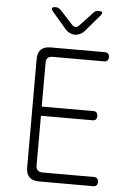

<svg xmlns="http://www.w3.org/2000/svg" viewBox="-62 -996 724 1042"><g transform="rotate(5 300.0 -475.0)"><path d="M170 -406H453Q464 -406 469.5 -399Q475 -392 475 -381Q475 -370 469.5 -363Q464 -356 453 -356H170V-85Q170 -68 179 -59Q188 -50 205 -50H487Q498 -50 504 -43Q510 -36 510 -25Q510 -14 504 -7Q498 0 487 0H190Q155 0 137.5 -17.5Q120 -35 120 -70V-660Q120 -695 137.5 -712.5Q155 -730 190 -730H487Q498 -730 504 -723Q510 -716 510 -705Q510 -694 504 -687Q498 -680 487 -680H205Q188 -680 179 -671.5Q170 -663 170 -645ZM199 -950Q207 -950 214 -946.5Q221 -943 227 -937L295 -863Q306 -852 315 -852Q324 -852 335 -863L405 -938Q410 -944 417 -947Q424 -950 432 -950Q449 -950 452 -944Q455 -938 444 -925L365 -833Q355 -822 340.5 -816Q326 -810 315 -810Q304 -810 289.5 -816Q275 -822 265 -833L187 -924Q176 -937 179 -943.5Q182 -950 199 -950Z"/></g></svg>

Font: Maple Mono Thin
Style: Regular
Weight: 250
Monospace: yes
Designer: subframe7536
Version: Version 7.000